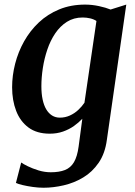

<svg xmlns="http://www.w3.org/2000/svg" viewBox="-20 -586 603 856"><path d="M456.5 37Q448.5 98 420 139.5Q391.5 181 351 205.2Q310.5 229.5 264.2 240.2Q218 251 174 251Q151 251 126.2 247.5Q101.5 244 81.2 239.2Q61 234.5 51 229.5L74.5 138.5Q83 145 104 155.2Q125 165.5 152 173.8Q179 182 206.5 182Q244 182 269.5 172Q295 162 309.8 137Q324.5 112 330.5 67.5L347 -56.5Q331 -39.5 309.5 -24.2Q288 -9 261 0.5Q234 10 202 10Q144 10 107 -17.5Q70 -45 52 -91.8Q34 -138.5 34 -197Q34 -249 47.5 -301.8Q61 -354.5 87.5 -401.8Q114 -449 153.2 -486Q192.5 -523 244.2 -544.2Q296 -565.5 359.5 -565.5Q390 -565.5 421.2 -558.8Q452.5 -552 473 -543.5L543 -565.5ZM410 -492.5Q398 -500.5 381.8 -504.2Q365.5 -508 348.5 -508Q309 -508 278.5 -488.8Q248 -469.5 226.2 -437.2Q204.5 -405 191 -365Q177.5 -325 171 -282.8Q164.5 -240.5 164.5 -201.5Q164.5 -168.5 170 -142.5Q175.5 -116.5 186.2 -98.5Q197 -80.5 212.2 -71Q227.5 -61.5 247 -61.5Q270.5 -61.5 291.5 -71Q312.5 -80.5 329 -96Q345.5 -111.5 356.5 -128Z"/></svg>

Font: Merriweather 24pt SemiBold
Style: Italic
Weight: 600
Italic angle: -7.8°
Version: Version 2.101